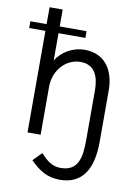

<svg xmlns="http://www.w3.org/2000/svg" viewBox="-103 -755 752 1042"><g transform="rotate(10 273.0 -233.5)"><path d="M299.8 222.7C426.8 222.7 478.5 129.9 478.5 -18.1V-299.8C478.5 -403.3 431.6 -495.6 311 -495.6C249.5 -495.6 187.5 -461.4 156.2 -408.7V-559.6H304.2V-596.7H156.2V-689.9H84V-596.7H-5.4V-559.6H84V0H156.2V-264.2C156.2 -355.5 221.2 -426.8 301.8 -426.8C384.8 -426.8 404.8 -356.4 404.8 -288.1V-14.6C404.8 84.5 390.1 158.7 293 158.7C246.1 158.7 215.8 132.3 182.6 96.7L136.2 144C185.1 192.9 231 222.7 299.8 222.7Z"/></g></svg>

Font: HK Grotesk
Style: Regular
Weight: 400
Designer: Alfredo Marco Pradil and Stefan Peev
Foundry: Hanken Design Co.
Version: Version 1.045;PS 001.045;hotconv 1.0.88;makeotf.lib2.5.64775